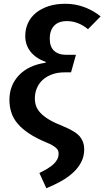

<svg xmlns="http://www.w3.org/2000/svg" viewBox="-20 -775 554 1019"><path d="M226 -19Q171 -42 133.5 -67Q96 -92 73 -119.5Q50 -147 40 -178.5Q30 -210 30 -245Q30 -322 80.5 -375.5Q131 -429 222 -442L223 -446Q169 -466 141.5 -501.5Q114 -537 114 -584Q114 -621 128.5 -652.5Q143 -684 170.5 -706.5Q198 -729 237 -742Q276 -755 326 -755Q382 -755 430.5 -736Q479 -717 514 -688L447 -620Q395 -663 335 -663Q290 -663 267 -638Q244 -613 244 -570Q244 -527 267 -505.5Q290 -484 333 -484H383L357 -391H323Q285 -391 255.5 -380Q226 -369 206 -350.5Q186 -332 175.5 -306.5Q165 -281 165 -252Q165 -231 171.5 -212.5Q178 -194 194.5 -176Q211 -158 240 -140.5Q269 -123 315 -105Q381 -78 404 -50Q427 -22 427 17Q427 54 411.5 84.5Q396 115 368.5 140.5Q341 166 304.5 186.5Q268 207 226 224L189 143Q210 133 228.5 122Q247 111 261 99Q275 87 283 72.5Q291 58 291 41Q291 32 288.5 25Q286 18 278.5 11Q271 4 258.5 -3.5Q246 -11 226 -19Z"/></svg>

Font: Xgbmvzvtohvqztyvzapvmeyoton
Style: Regular
Weight: 500
Italic angle: -8°
Designer: Carrois Corporate & Edenspiekermann
Foundry: Carrois Corporate GbR & Edenspiekermann AG
Version: Version 2.001